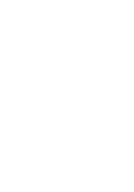

<svg xmlns="http://www.w3.org/2000/svg" viewBox="-97 -703 494 706"><g transform="rotate(-15 150.0 -350.0)"><path d="M200 -650Q200 -650 200 -650Q200 -650 200 -650Q200 -650 200 -650Q200 -650 200 -650Q200 -650 200 -650Q200 -650 200 -650Q200 -650 200 -650Q200 -650 200 -650Q200 -650 200 -650Q200 -650 200 -650Q200 -650 200 -650Q200 -650 200 -650ZM100 -550Q100 -550 100 -550Q100 -550 100 -550Q100 -550 100 -550Q100 -550 100 -550Q100 -550 100 -550Q100 -550 100 -550Q100 -550 100 -550Q100 -550 100 -550Q100 -550 100 -550Q100 -550 100 -550Q100 -550 100 -550Q100 -550 100 -550ZM100 -350Q100 -350 100 -350Q100 -350 100 -350Q100 -350 100 -350Q100 -350 100 -350Q100 -350 100 -350Q100 -350 100 -350Q100 -350 100 -350Q100 -350 100 -350Q100 -350 100 -350Q100 -350 100 -350Q100 -350 100 -350Q100 -350 100 -350ZM100 -150Q100 -150 100 -150Q100 -150 100 -150Q100 -150 100 -150Q100 -150 100 -150Q100 -150 100 -150Q100 -150 100 -150Q100 -150 100 -150Q100 -150 100 -150Q100 -150 100 -150Q100 -150 100 -150Q100 -150 100 -150Q100 -150 100 -150ZM200 -350Q200 -350 200 -350Q200 -350 200 -350Q200 -350 200 -350Q200 -350 200 -350Q200 -350 200 -350Q200 -350 200 -350Q200 -350 200 -350Q200 -350 200 -350Q200 -350 200 -350Q200 -350 200 -350Q200 -350 200 -350Q200 -350 200 -350ZM200 -50Q200 -50 200 -50Q200 -50 200 -50Q200 -50 200 -50Q200 -50 200 -50Q200 -50 200 -50Q200 -50 200 -50Q200 -50 200 -50Q200 -50 200 -50Q200 -50 200 -50Q200 -50 200 -50Q200 -50 200 -50Q200 -50 200 -50ZM100 -50Q100 -50 100 -50Q100 -50 100 -50Q100 -50 100 -50Q100 -50 100 -50Q100 -50 100 -50Q100 -50 100 -50Q100 -50 100 -50Q100 -50 100 -50Q100 -50 100 -50Q100 -50 100 -50Q100 -50 100 -50Q100 -50 100 -50ZM200 -250Q200 -250 200 -250Q200 -250 200 -250Q200 -250 200 -250Q200 -250 200 -250Q200 -250 200 -250Q200 -250 200 -250Q200 -250 200 -250Q200 -250 200 -250Q200 -250 200 -250Q200 -250 200 -250Q200 -250 200 -250Q200 -250 200 -250Z"/></g></svg>

Font: TINY 5x3
Style: Regular
Weight: 400
Designer: Jack Halten Fahnestock
Foundry: Velvetyne Type Foundry
Version: Version 1.002